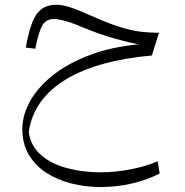

<svg xmlns="http://www.w3.org/2000/svg" viewBox="-20 -420 761 789"><path d="M85.9 -224.6 125 -219.7Q139.2 -291 154.3 -316.4Q169.4 -341.8 202.1 -341.8Q220.2 -341.8 249.8 -333.5Q279.3 -325.2 331.5 -303.2Q391.6 -278.3 452.6 -261.2Q513.7 -244.1 549.8 -237.8Q436 -227.1 347.2 -193.1Q258.3 -159.2 197 -110.4Q135.7 -61.5 103.8 -4.4Q71.8 52.7 71.8 110.4Q71.8 170.9 98.4 215.8Q125 260.7 170.7 290.3Q216.3 319.8 274.2 334.2Q332 348.6 395 348.6Q457.5 348.6 520.3 334.5Q583 320.3 636.2 293L627.9 242.7Q578.1 264.2 516.1 276.1Q454.1 288.1 391.6 288.1Q320.8 288.1 256.6 271.2Q192.4 254.4 149.4 217.8Q106.4 181.2 98.1 122.6Q107.9 54.7 146.2 0.7Q184.6 -53.2 249.3 -92.8Q314 -132.3 403.3 -157.2Q492.7 -182.1 604 -191.9L633.3 -285.2Q594.2 -285.2 555.9 -290Q517.6 -294.9 470.2 -309.8Q422.9 -324.7 355.5 -355Q298.3 -380.4 267.1 -390.4Q235.8 -400.4 211.9 -400.4Q174.8 -400.4 150.9 -382.8Q127 -365.2 112.1 -326.4Q97.2 -287.6 85.9 -224.6Z"/></svg>

Font: Pinar-VF
Style: Regular
Weight: 300
Designer: Amin Abedi
Version: Version 3.0